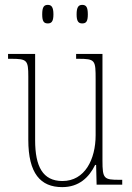

<svg xmlns="http://www.w3.org/2000/svg" viewBox="-20 -757 540 787"><path d="M317 -661C333 -661 340 -669 340 -698C340 -728 333 -737 317 -737C302 -737 294 -728 294 -698C294 -669 302 -661 317 -661ZM176 -661C191 -661 199 -669 199 -698C199 -728 191 -737 176 -737C160 -737 153 -728 153 -698C153 -669 160 -661 176 -661ZM235 10C304 10 345 -30 370 -81H374L376 0H481V-20H470C406 -20 400 -24 400 -99V-536H292V-516H300C371 -516 372 -511 372 -431V-203C372 -104 328 -15 236 -15C155 -15 124 -75 124 -182V-536H13V-516H24C91 -516 96 -511 96 -443V-184C96 -46 146 10 235 10Z"/></svg>

Font: Noto Serif Devanagari Condensed Thin
Style: Regular
Weight: 100
Width: 3
Designer: Universal Thirst, Indian Type Foundry and the Monotype Design Team
Foundry: Monotype Imaging Inc.
Version: Version 2.004